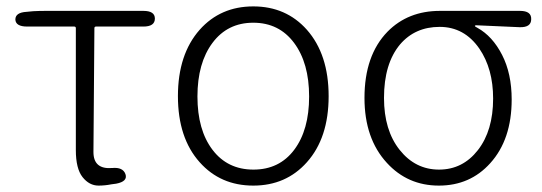

<svg xmlns="http://www.w3.org/2000/svg" viewBox="-20 -567 1694 600"><path d="M328 9Q308 13 288 13Q259 13 238 -13.5Q217 -40 217 -98V-479Q217 -484 212 -484H65Q29 -484 28 -506Q28 -528 63 -530L84 -532Q103 -533 122 -533H428Q464 -533 464 -509Q464 -484 428 -484H280Q275 -484 275 -479L272 -92Q272 -37 331 -42Q364 -45 372 -23Q380 0 343 7Z M604 -60Q536 -136 536 -266.5Q536 -397 604 -474Q669 -547 771.5 -547Q874 -547 939 -474Q1007 -397 1007 -266.5Q1007 -136 939 -60Q874 13 771.5 13Q669 13 604 -60ZM644 -99Q691 -37 772 -37Q853 -37 899.5 -99Q946 -161 946 -265.5Q946 -370 899 -433Q852 -496 771.5 -496Q691 -496 644 -433Q597 -370 597 -265.5Q597 -161 644 -99Z M1189 -58Q1119 -134 1119 -261Q1119 -394 1191 -468Q1255 -533 1355 -533H1605Q1641 -533 1640 -507Q1640 -481 1604 -482L1469 -488Q1464 -488 1464 -486Q1464 -484 1472 -480Q1519 -454 1549 -395.5Q1579 -337 1579 -256Q1579 -131 1512 -57Q1449 13 1351.5 13Q1254 13 1189 -58ZM1521 -259Q1521 -352 1478 -415Q1431 -483 1354 -483Q1277 -483 1230 -428Q1180 -368 1180 -261Q1180 -160 1229 -98.5Q1278 -37 1352 -37Q1426 -37 1473.5 -98Q1521 -159 1521 -259Z"/></svg>

Font: Resource Han Rounded CN Light
Style: Regular
Weight: 300
Designer: Cyano Hao (round all glyphs); Ryoko NISHIZUKA 西塚涼子 (kana, bopomofo & ideographs); Paul D. Hunt (Latin, Greek & Cyrillic)
Foundry: Cyano Hao
Version: 0.990